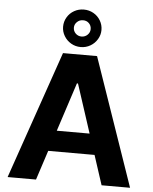

<svg xmlns="http://www.w3.org/2000/svg" viewBox="-62 -1007 842 1058"><g transform="rotate(5 359.0 -478.0)"><path d="M20.3 0 264.8 -707H453.2L697.6 0H540.1L361.7 -547.4H355.8L177.4 0ZM547 -278V-163.3H169.2V-278ZM252.6 -852.2Q252.6 -880.6 266.9 -904.6Q281.1 -928.6 305.4 -942.3Q329.8 -956.1 358.8 -956.1Q387.8 -956.1 412.1 -942.3Q436.4 -928.6 450.6 -904.6Q464.9 -880.6 464.9 -852.2Q464.9 -824.8 450.6 -801Q436.4 -777.1 412.1 -762.9Q387.7 -748.7 358.7 -748.7Q329.7 -748.7 305.4 -762.9Q281.1 -777.1 266.9 -801Q252.6 -824.8 252.6 -852.2ZM405.2 -852.2Q405.2 -871.4 391.9 -884.5Q378.6 -897.5 358.7 -897Q339.9 -897 326.1 -883.7Q312.3 -870.4 312.3 -852.2Q312.3 -833.3 325.8 -820Q339.3 -806.8 358.7 -806.8Q378.6 -807.3 391.9 -820.6Q405.2 -833.9 405.2 -852.2Z"/></g></svg>

Font: Pretendard GOV Variable
Style: Regular
Weight: 400
Designer: Base glyphs from Inter by Rasmus Andersson; Hangul glyphs from Noto Sans CJK(Source Han Sans) by Jang Soo-young and Kang
Foundry: Kil Hyung-jin
Version: Version 1.307;Glyphs 3.2 (3192)